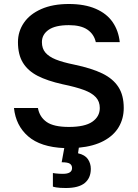

<svg xmlns="http://www.w3.org/2000/svg" viewBox="-20 -731 690 962"><path d="M262 208Q256 207 252 206Q248 205 245 204V136L259 138Q277 140 295 140Q341 140 341 111Q341 97 330.5 89.5Q320 82 289 82L302 11Q183 6 121 -48Q59 -102 50 -190H170Q178 -145 213.5 -120Q249 -95 325 -95Q405 -95 442.5 -121Q480 -147 480 -190Q480 -222 460.5 -243.5Q441 -265 401 -280Q361 -295 293 -309Q217 -326 168.5 -351Q120 -376 95 -416.5Q70 -457 70 -520Q70 -573 99.5 -616.5Q129 -660 186.5 -685.5Q244 -711 325 -711Q404 -711 459.5 -687Q515 -663 544.5 -620Q574 -577 580 -520H460Q451 -560 418 -582.5Q385 -605 325 -605Q257 -605 223.5 -581.5Q190 -558 190 -520Q190 -488 207.5 -467.5Q225 -447 259.5 -433Q294 -419 353 -407Q439 -389 492.5 -363Q546 -337 573 -295.5Q600 -254 600 -190Q600 -137 575 -94.5Q550 -52 499.5 -25Q449 2 375 9L371 37Q406 45 420.5 66.5Q435 88 435 115Q435 161 404.5 186Q374 211 310 211Q279 211 262 208Z"/></svg>

Font: .
Style: 
Weight: 500
Designer: A.Korolkova, Vitaly Kuzmin
Foundry: ParaType Ltd
Version: Version 1.000; Glyphs 3.2, build 3192.0